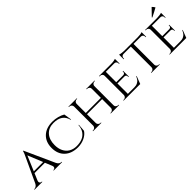

<svg xmlns="http://www.w3.org/2000/svg" viewBox="233 -2050 3313 3313"><g transform="rotate(-45 1889.5 -394.0)"><path d="M660 -10C628 -10 602 -29 583 -68C583 -68 336 -614 336 -614C336 -614 327 -614 327 -614C327 -614 327 -614 327 -614C326 -605 320 -586 309 -558C309 -558 309 -558 309 -558C303 -543 227 -380 81 -68C81 -68 81 -68 81 -68C72 -49 60 -34 46 -25C31 -15 17 -10 3 -10C3 -10 -5 -10 -5 -10C-5 -10 -5 0 -5 0C-5 0 186 0 186 0C186 0 186 -10 186 -10C186 -10 178 -10 178 -10C178 -10 178 -10 178 -10C165 -10 155 -15 148 -24C141 -33 138 -41 138 -49C138 -56 140 -64 143 -73C143 -73 198 -203 198 -203C198 -203 451 -203 451 -203C451 -203 506 -70 506 -70C506 -70 506 -70 506 -70C509 -63 510 -55 510 -48C510 -40 507 -32 500 -23C493 -14 484 -10 471 -10C471 -10 463 -10 463 -10C463 -10 463 0 463 0C463 0 668 0 668 0C668 0 668 -10 668 -10C668 -10 660 -10 660 -10C660 -10 660 -10 660 -10ZM327 -507C327 -507 439 -233 439 -233C439 -233 211 -233 211 -233C211 -233 327 -507 327 -507Z M1043 14C1043 14 1043 14 1043 14C1102 14 1156 2 1205 -21C1254 -44 1292 -75 1318 -115C1318 -115 1329 -252 1329 -252C1329 -252 1320 -252 1320 -252C1320 -252 1320 -252 1320 -252C1317 -199 1302 -154 1277 -118C1251 -82 1219 -56 1180 -41C1141 -25 1095 -17 1043 -17C991 -17 945 -29 906 -52C906 -52 906 -52 906 -52C867 -75 837 -108 816 -151C795 -193 785 -243 785 -300C785 -300 785 -300 785 -300C785 -388 808 -457 854 -508C900 -559 963 -584 1042 -584C1042 -584 1042 -584 1042 -584C1179 -584 1261 -527 1290 -412C1290 -412 1299 -412 1299 -412C1299 -412 1277 -554 1277 -554C1277 -554 1277 -554 1277 -554C1246 -573 1210 -587 1168 -598C1126 -609 1084 -614 1043 -614C1043 -614 1043 -614 1043 -614C941 -614 861 -586 802 -530C743 -474 713 -398 713 -301C713 -204 743 -127 802 -71C861 -15 941 13 1043 14Z M1856 -10C1856 -10 1856 0 1856 0C1856 0 2060 0 2060 0C2060 0 2060 -10 2060 -10C2060 -10 2048 -10 2048 -10C2048 -10 2048 -10 2048 -10C2033 -10 2018 -17 2003 -30C2003 -30 2003 -30 2003 -30C1995 -37 1991 -48 1990 -63C1990 -63 1990 -538 1990 -538C1990 -538 1990 -538 1990 -538C1991 -553 1997 -565 2008 -575C2019 -585 2033 -590 2048 -590C2048 -590 2060 -590 2060 -590C2060 -590 2060 -600 2060 -600C2060 -600 1856 -600 1856 -600C1856 -600 1856 -590 1856 -590C1856 -590 1868 -590 1868 -590C1868 -590 1868 -590 1868 -590C1884 -590 1899 -583 1913 -570C1913 -570 1913 -570 1913 -570C1922 -562 1926 -551 1926 -536C1926 -536 1926 -311 1926 -311C1926 -311 1557 -311 1557 -311C1557 -311 1557 -537 1557 -537C1557 -537 1557 -537 1557 -537C1558 -552 1564 -564 1575 -575C1586 -585 1600 -590 1615 -590C1615 -590 1627 -590 1627 -590C1627 -590 1627 -600 1627 -600C1627 -600 1423 -600 1423 -600C1423 -600 1423 -590 1423 -590C1423 -590 1435 -590 1435 -590C1435 -590 1435 -590 1435 -590C1450 -590 1464 -585 1475 -574C1486 -563 1492 -551 1493 -536C1493 -536 1493 -64 1493 -64C1493 -64 1493 -64 1493 -64C1492 -49 1487 -37 1476 -26C1465 -15 1451 -10 1435 -10C1435 -10 1423 -10 1423 -10C1423 -10 1423 0 1423 0C1423 0 1627 0 1627 0C1627 0 1627 -10 1627 -10C1627 -10 1615 -10 1615 -10C1615 -10 1615 -10 1615 -10C1600 -10 1586 -15 1575 -26C1564 -36 1558 -48 1557 -63C1557 -63 1557 -281 1557 -281C1557 -281 1926 -281 1926 -281C1926 -281 1926 -63 1926 -63C1926 -63 1926 -63 1926 -63C1925 -48 1919 -36 1908 -26C1897 -15 1883 -10 1868 -10C1868 -10 1856 -10 1856 -10Z M2169 -10C2169 -10 2169 0 2169 0C2169 0 2575 0 2575 0C2575 0 2630 -143 2630 -143C2630 -143 2620 -143 2620 -143C2620 -143 2620 -143 2620 -143C2609 -119 2598 -100 2587 -85C2576 -70 2560 -58 2539 -47C2518 -36 2492 -31 2461 -31C2461 -31 2304 -31 2304 -31C2304 -31 2304 -285 2304 -285C2304 -285 2478 -285 2478 -285C2478 -285 2478 -285 2478 -285C2484 -284 2490 -283 2495 -281C2495 -281 2495 -281 2495 -281C2509 -274 2516 -262 2516 -243C2516 -243 2516 -230 2516 -230C2516 -230 2527 -230 2527 -230C2527 -230 2527 -370 2527 -370C2527 -370 2516 -370 2516 -370C2516 -370 2516 -357 2516 -357C2516 -357 2516 -357 2516 -357C2516 -345 2513 -335 2506 -327C2499 -319 2488 -315 2475 -315C2475 -315 2304 -315 2304 -315C2304 -315 2304 -569 2304 -569C2304 -569 2512 -569 2512 -569C2512 -569 2512 -569 2512 -569C2527 -569 2539 -564 2548 -554C2557 -544 2562 -532 2562 -518C2562 -518 2562 -503 2562 -503C2562 -503 2573 -502 2573 -502C2573 -502 2573 -616 2573 -616C2573 -616 2573 -616 2573 -616C2567 -613 2554 -610 2533 -606C2512 -602 2488 -600 2461 -600C2461 -600 2169 -600 2169 -600C2169 -600 2169 -590 2169 -590C2169 -590 2183 -590 2183 -590C2183 -590 2183 -590 2183 -590C2199 -590 2213 -585 2224 -575C2235 -565 2241 -553 2241 -538C2241 -538 2241 -63 2241 -63C2241 -63 2241 -63 2241 -63C2240 -48 2235 -36 2224 -26C2213 -15 2199 -10 2183 -10C2183 -10 2169 -10 2169 -10Z M3163 -571C3163 -571 3163 -571 3163 -571C3178 -571 3190 -566 3199 -556C3208 -546 3213 -534 3213 -520C3213 -520 3213 -504 3213 -504C3213 -504 3224 -504 3224 -504C3224 -504 3224 -617 3224 -617C3224 -617 3224 -617 3224 -617C3197 -606 3160 -601 3112 -601C3112 -601 2786 -601 2786 -601C2786 -601 2786 -601 2786 -601C2774 -601 2756 -602 2732 -605C2707 -608 2688 -612 2675 -617C2675 -617 2675 -504 2675 -504C2675 -504 2686 -504 2686 -504C2686 -504 2686 -520 2686 -520C2686 -520 2686 -520 2686 -520C2686 -534 2691 -546 2700 -556C2709 -566 2721 -571 2736 -571C2736 -571 2917 -571 2917 -571C2917 -571 2917 -64 2917 -64C2917 -64 2917 -64 2917 -64C2916 -49 2910 -37 2899 -26C2888 -15 2874 -10 2858 -10C2858 -10 2846 -10 2846 -10C2846 -10 2846 0 2846 0C2846 0 3052 0 3052 0C3052 0 3052 -10 3052 -10C3052 -10 3041 -10 3041 -10C3041 -10 3041 -10 3041 -10C3030 -10 3021 -12 3012 -17C3012 -17 3012 -17 3012 -17C2993 -27 2983 -42 2982 -63C2982 -63 2982 -571 2982 -571C2982 -571 3163 -571 3163 -571Z M3535 -664C3599 -696 3653 -724 3696 -749C3696 -749 3696 -749 3696 -749C3687 -766 3673 -784 3655 -802C3655 -802 3655 -802 3655 -802C3621 -769 3579 -726 3528 -671C3528 -671 3535 -664 3535 -664C3535 -664 3535 -664 3535 -664ZM3293 -10C3293 -10 3293 0 3293 0C3293 0 3699 0 3699 0C3699 0 3754 -143 3754 -143C3754 -143 3744 -143 3744 -143C3744 -143 3744 -143 3744 -143C3733 -119 3722 -100 3711 -85C3700 -70 3684 -58 3663 -47C3642 -36 3616 -31 3585 -31C3585 -31 3428 -31 3428 -31C3428 -31 3428 -285 3428 -285C3428 -285 3602 -285 3602 -285C3602 -285 3602 -285 3602 -285C3614 -284 3623 -280 3630 -272C3637 -264 3640 -254 3640 -243C3640 -243 3640 -230 3640 -230C3640 -230 3651 -230 3651 -230C3651 -230 3651 -370 3651 -370C3651 -370 3640 -370 3640 -370C3640 -370 3640 -357 3640 -357C3640 -357 3640 -357 3640 -357C3640 -350 3639 -343 3636 -336C3636 -336 3636 -336 3636 -336C3629 -323 3617 -316 3599 -315C3599 -315 3428 -315 3428 -315C3428 -315 3428 -569 3428 -569C3428 -569 3636 -569 3636 -569C3636 -569 3636 -569 3636 -569C3646 -569 3655 -567 3662 -562C3662 -562 3662 -562 3662 -562C3678 -553 3686 -538 3686 -518C3686 -518 3686 -503 3686 -503C3686 -503 3697 -503 3697 -503C3697 -503 3697 -616 3697 -616C3697 -616 3697 -616 3697 -616C3688 -612 3672 -608 3649 -605C3626 -602 3604 -600 3585 -600C3585 -600 3293 -600 3293 -600C3293 -600 3293 -590 3293 -590C3293 -590 3307 -590 3307 -590C3307 -590 3307 -590 3307 -590C3323 -590 3337 -585 3348 -575C3359 -565 3365 -553 3365 -538C3365 -538 3365 -63 3365 -63C3365 -63 3365 -63 3365 -63C3364 -48 3359 -36 3348 -26C3337 -15 3323 -10 3307 -10C3307 -10 3293 -10 3293 -10Z"/></g></svg>

Font: Cinzel Utterance
Style: Regular
Weight: 500
Designer: Natanael Gama
Foundry: ""
Version: ""